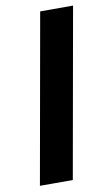

<svg xmlns="http://www.w3.org/2000/svg" viewBox="-83 -763 455 805"><g transform="rotate(-10 144.0 -360.0)"><path d="M20 0 148 -720H288L160 0Z"/></g></svg>

Font: DM Sans 24pt ExtraBold
Style: Italic
Weight: 800
Italic angle: -10°
Designer: Colophon Foundry, Jonny Pinhorn
Foundry: Colophon Foundry
Version: Version 4.004;gftools[0.9.30]